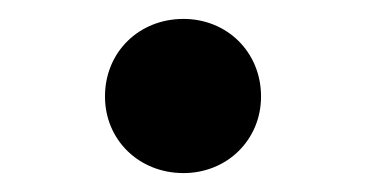

<svg xmlns="http://www.w3.org/2000/svg" viewBox="-20 -445 387 203"><path d="M174 -262C220 -262 256 -297 256 -343C256 -390 220 -425 174 -425C127 -425 91 -390 91 -343C91 -297 127 -262 174 -262Z"/></svg>

Font: Wafeq
Style: Bold
Weight: 700
Designer: Rasmus Andersson & Azza Alameddine
Foundry: Google & TypeTogether
Version: Version 3.000;FEAKit 1.0